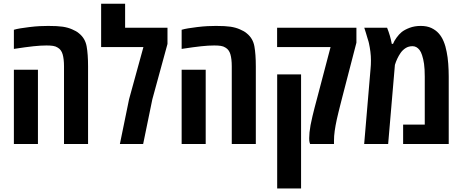

<svg xmlns="http://www.w3.org/2000/svg" viewBox="-20 -780 2500 1040"><path d="M326.7 0V-420.9Q326.7 -460.4 319.3 -485.8Q312 -511.2 292 -522.5Q281.7 -529.3 267.1 -531.5Q252.4 -533.7 231.9 -533.7Q200.2 -533.7 161.4 -529.5Q122.6 -525.4 55.2 -515.1V-618.7Q69.3 -623 90.3 -626.5Q111.3 -629.9 138.7 -633.3Q170.4 -637.2 195.1 -638.4Q219.7 -639.6 241.2 -639.6Q292 -639.6 320.3 -635.3Q348.6 -630.9 370.6 -621.1Q381.8 -616.2 391.1 -611.1Q400.4 -606 408.2 -599.1Q441.4 -572.3 449.2 -529.3Q457 -486.3 457 -420.4V0ZM55.2 0V-402.3H185.5V0Z M629.4 0 679.2 -242.7 756.8 -524.9H527.8V-759.8H657.7V-629.9H887.2V-542L805.2 -242.2L755.4 0Z M1235.4 0V-420.9Q1235.4 -460.4 1228 -485.8Q1220.7 -511.2 1200.7 -522.5Q1190.4 -529.3 1175.8 -531.5Q1161.1 -533.7 1140.6 -533.7Q1108.9 -533.7 1070.1 -529.5Q1031.2 -525.4 963.9 -515.1V-618.7Q978 -623 999 -626.5Q1020 -629.9 1047.4 -633.3Q1079.1 -637.2 1103.8 -638.4Q1128.4 -639.6 1149.9 -639.6Q1200.7 -639.6 1229 -635.3Q1257.3 -630.9 1279.3 -621.1Q1290.5 -616.2 1299.8 -611.1Q1309.1 -606 1316.9 -599.1Q1350.1 -572.3 1357.9 -529.3Q1365.7 -486.3 1365.7 -420.4V0ZM963.9 0V-402.3H1094.2V0Z M1659.7 0Q1658.7 -2.4 1656.7 -9.3Q1654.8 -16.1 1654.8 -31.2Q1654.8 -45.9 1656.5 -63Q1658.2 -80.1 1662.1 -102.1Q1667.5 -128.9 1672.9 -151.9Q1678.2 -174.8 1684.3 -197.8Q1690.4 -220.7 1697.3 -246.6L1770.5 -524.9H1481V-629.9H1910.6V-548.8L1833.5 -251.5Q1827.6 -228 1822.3 -207.5Q1816.9 -187 1812.7 -168.9Q1808.6 -150.9 1804.7 -134.8Q1800.8 -117.2 1797.9 -101.3Q1794.9 -85.4 1793 -71Q1791 -56.6 1790 -43.2Q1789.1 -29.8 1789.1 -16.6V0ZM1481.4 240.7V-377H1610.8V240.7Z M1952.6 0 1987.3 -408.7Q1988.3 -417 1988.8 -429Q1989.3 -440.9 1989.3 -452.6Q1989.3 -476.6 1986.3 -500Q1983.4 -523.4 1978.5 -545.4Q1977.5 -550.3 1976.1 -555.2Q1974.6 -560.1 1973.1 -564.9Q1971.7 -569.8 1970.2 -574.2Q1966.3 -588.4 1961.9 -602.3Q1957.5 -616.2 1953.1 -629.9H2076.7Q2085.9 -606.9 2092 -585.7Q2098.1 -564.5 2102.1 -542.5H2108.9Q2114.3 -557.1 2127.7 -575.7Q2141.1 -594.2 2155.3 -606Q2170.9 -618.7 2198.2 -629.2Q2225.6 -639.6 2258.8 -639.6Q2293 -639.6 2316.9 -628.2Q2340.8 -616.7 2356 -599.6Q2372.1 -582 2383.1 -555.7Q2394 -529.3 2399.4 -499Q2405.3 -470.7 2408 -434.8Q2410.6 -398.9 2410.6 -365.2V0H2163.6V-105H2280.8V-364.7Q2280.8 -406.7 2276.9 -434.1Q2272.9 -461.4 2266.1 -481.4Q2260.7 -498.5 2252.7 -509Q2244.6 -519.5 2235.1 -524.7Q2225.6 -529.8 2214.8 -529.8Q2193.4 -529.8 2177.5 -519.8Q2161.6 -509.8 2150.4 -494.1Q2139.6 -478.5 2132.1 -462.4Q2124.5 -446.3 2119.1 -428.7L2082.5 0Z"/></svg>

Font: Open Sans Condensed
Style: Regular
Weight: 400
Width: 3
Designer: Monotype Design Team
Foundry: Monotype Imaging Inc.
Version: Version 3.000